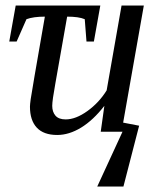

<svg xmlns="http://www.w3.org/2000/svg" viewBox="-20 -479 570 698"><path d="M502.9 -459 427.7 -33.2 485.8 -22 428.7 199.2H333.5L425.3 0H346.2L359.4 -94.2Q318.8 -42 274.9 -15.1Q231 11.7 188 11.7Q138.7 11.7 113.8 -14.9Q88.9 -41.5 88.9 -91.3Q88.9 -98.6 91.6 -118.7Q94.2 -138.7 143.1 -418.5Q101.1 -418.5 76.2 -409.2L40.5 -328.1H13.7L37.1 -459H344.7L321.3 -328.1H294.4L288.1 -409.2Q266.6 -418.5 224.1 -418.5L181.2 -175.3Q169.9 -113.8 169.9 -94.2Q169.9 -72.3 181.6 -58.6Q193.4 -44.9 218.8 -44.9Q255.4 -44.9 297.9 -75.4Q340.3 -106 367.7 -150.4L421.9 -459Z"/></svg>

Font: Tinos
Style: Italic
Weight: 400
Italic angle: -16.333°
Designer: Steve Matteson
Foundry: Monotype Imaging Inc.
Version: Version 1.32